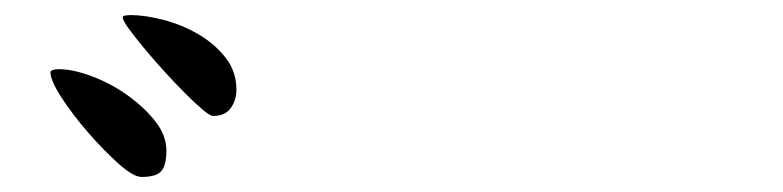

<svg xmlns="http://www.w3.org/2000/svg" viewBox="-20 -854 1040 255"><path d="M263 -700Q259 -700 249 -708.5Q239 -717 225.5 -730.5Q212 -744 197.5 -760Q183 -776 171 -790.5Q159 -805 151 -816Q143 -827 143 -831Q143 -833 147 -833.5Q151 -834 153 -834Q173 -834 197.5 -827.5Q222 -821 243.5 -808.5Q265 -796 279.5 -777.5Q294 -759 294 -735Q294 -721 286.5 -710.5Q279 -700 263 -700ZM168 -619Q157 -619 137 -637Q117 -655 97 -678Q77 -701 62 -724Q47 -747 47 -758Q47 -760 50 -761Q53 -762 55 -762Q73 -763 98.5 -754Q124 -745 146.5 -729.5Q169 -714 185 -694.5Q201 -675 201 -654Q201 -635 194.5 -627Q188 -619 168 -619Z"/></svg>

Font: SoukouMincho
Style: Regular
Weight: 400
Designer: Dr. Ken Lunde (project architect, glyph set definition & overall production); Masataka HATTORI  (production & ideograph 
Foundry: Adobe Systems Incorporated
Version: Version 1.00